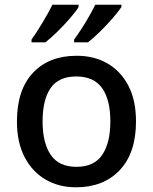

<svg xmlns="http://www.w3.org/2000/svg" viewBox="-20 -786 649 816"><path d="M558 -270Q558 -136 489 -63Q420 10 303 10Q230 10 173.5 -23Q117 -56 84.5 -118.5Q52 -181 52 -270Q52 -404 120 -476.5Q188 -549 306 -549Q380 -549 436.5 -516.5Q493 -484 525.5 -422Q558 -360 558 -270ZM161 -270Q161 -179 195.5 -128Q230 -77 305 -77Q380 -77 414.5 -128Q449 -179 449 -270Q449 -362 414 -411.5Q379 -461 304 -461Q229 -461 195 -411.5Q161 -362 161 -270ZM496 -756Q485 -739 460 -710Q435 -681 406 -652.5Q377 -624 354 -606H295V-618Q309 -637 326 -663Q343 -689 358.5 -716.5Q374 -744 385 -766H496ZM314 -756Q304 -739 279 -710Q254 -681 225 -652.5Q196 -624 173 -606H114V-618Q135 -647 160.5 -689.5Q186 -732 203 -766H314Z"/></svg>

Font: Noto Sans Telugu Medium
Style: Regular
Weight: 500
Designer: Jelle Bosma - Monotype Design Team
Foundry: Monotype Imaging Inc.
Version: Version 2.005; ttfautohint (v1.8.4.7-5d5b)